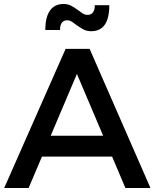

<svg xmlns="http://www.w3.org/2000/svg" viewBox="-20 -946 778 966"><path d="M191 -158 124 0H1L310 -700H431L737 0H611L544 -158ZM367 -574 235 -263H499ZM374 -894Q390 -882 399.5 -876.5Q409 -871 419 -871Q457 -871 457 -920H530Q530 -789 439 -789Q417 -789 400.5 -797.5Q384 -806 362 -822Q348 -833 338.5 -838.5Q329 -844 319 -844Q282 -844 282 -795H208Q208 -860 231.5 -893Q255 -926 300 -926Q321 -926 337.5 -917.5Q354 -909 374 -894Z"/></svg>

Font: Sapa
Style: Regular
Weight: 400
Version: Version 1.20 June 8, 2016